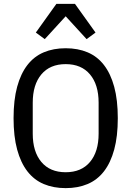

<svg xmlns="http://www.w3.org/2000/svg" viewBox="-20 -959 678 991"><path d="M319 12Q256 12 206 -9Q156 -30 121.5 -74.5Q87 -119 68.5 -187Q50 -255 50 -349Q50 -443 68.5 -511Q87 -579 121.5 -623.5Q156 -668 206 -689Q256 -710 319 -710Q382 -710 432 -689Q482 -668 516.5 -623.5Q551 -579 569.5 -511Q588 -443 588 -349Q588 -255 569.5 -187Q551 -119 516.5 -74.5Q482 -30 432 -9Q382 12 319 12ZM319 -70Q400 -70 444.5 -123Q489 -176 489 -269V-429Q489 -522 444.5 -575Q400 -628 319 -628Q238 -628 193.5 -575Q149 -522 149 -429V-269Q149 -176 193.5 -123Q238 -70 319 -70ZM367 -939 473 -791 427 -757 319 -875 211 -757 165 -791 271 -939Z"/></svg>

Font: IBM Plex Sans Condensed Text
Style: Regular
Weight: 450
Width: 3
Designer: Mike Abbink, Paul van der Laan, Pieter van Rosmalen
Foundry: Bold Monday
Version: Version 1.1